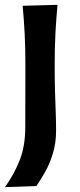

<svg xmlns="http://www.w3.org/2000/svg" viewBox="-20 -562 329 794"><path d="M0.5 211.9Q39.6 157.2 62 99.1Q84.5 41 84.5 -36.1L85 -289.1Q85 -364.7 82 -422.1Q79.1 -479.5 73.7 -538.1L217.8 -542Q212.4 -482.4 209.2 -424.3Q206.1 -366.2 206.1 -289.1Q206.1 -229 207.5 -182.9Q209 -136.7 210.4 -98.1Q211.9 -59.6 211.9 -21.5Q211.9 30.3 198.5 73.5Q185.1 116.7 166 150.1Q147 183.6 130.4 207.5Z"/></svg>

Font: Pinar-DS1-FD SemiBold
Style: Regular
Weight: 600
Designer: Amin Abedi
Version: Version 3.000